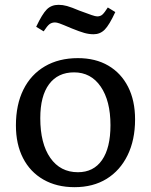

<svg xmlns="http://www.w3.org/2000/svg" viewBox="-20 -762 626 796"><path d="M289 14Q215 14 160 -17.5Q105 -49 75.5 -106.5Q46 -164 46 -242Q46 -328 77 -390.5Q108 -453 166 -487Q224 -521 303 -521Q376 -521 429 -490Q482 -459 511 -402Q540 -345 540 -267Q540 -182 509 -118.5Q478 -55 422 -20.5Q366 14 289 14ZM303 -48Q368 -48 403 -98.5Q438 -149 438 -243Q438 -344 397.5 -403Q357 -462 287 -462Q220 -462 183.5 -413Q147 -364 147 -272Q147 -167 188.5 -107.5Q230 -48 303 -48ZM368 -620Q349 -620 329.5 -625.5Q310 -631 278 -644Q238 -661 226.5 -665Q215 -669 208 -669Q195 -669 185.5 -662Q176 -655 161 -632L130 -651Q155 -704 174 -723Q193 -742 223 -742Q240 -742 258 -737Q276 -732 309 -718Q344 -705 360 -699.5Q376 -694 383 -694Q396 -694 404.5 -701.5Q413 -709 427 -731L458 -712Q433 -658 414 -639Q395 -620 368 -620Z"/></svg>

Font: Text Regular
Style: Regular
Weight: 400
Designer: Latin by Veronika Burian and Jose Scaglione. Greek by Irene Vlachou. Cyrillic by Vera Evstafieva.
Foundry: TypeTogether
Version: Version 3.002